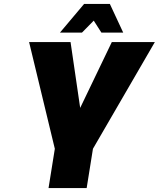

<svg xmlns="http://www.w3.org/2000/svg" viewBox="-20 -957 808 977"><path d="M259 -200 128 -743H339L388 -408L549 -743H768L453 -200L421 0H227ZM408 -937H539L607 -791H496L457 -852L397 -791H285Z"/></svg>

Font: Exo Black
Style: Italic
Weight: 900
Italic angle: -9°
Designer: Natanael Gama
Foundry: Natanael Gama
Version: Version 1.500; ttfautohint (v1.6)